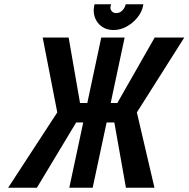

<svg xmlns="http://www.w3.org/2000/svg" viewBox="-20 -875 879 895"><path d="M648 -855H566L564 -848Q560 -836 549 -825Q538 -814 521 -814Q507 -814 499.5 -824.5Q492 -835 496 -848L498 -855H421L419 -848Q413 -818 423 -792Q433 -766 455.5 -750.5Q478 -735 509 -735Q540 -735 569 -750.5Q598 -766 619.5 -792Q641 -818 647 -848ZM567 0H700L618 -351L839 -700H701L527 -395H496L561 -700H452L387 -395H353L300 -700H179L247 -351L18 0H152L335 -304H368L303 0H412L477 -304H513Z"/></svg>

Font: Advent Pro
Style: Italic
Weight: 400
Italic angle: -12°
Designer: VivaRado, Andreas Kalpakidis
Foundry: VivaRado, Andreas Kalpakidis
Version: Version 3.000